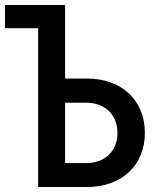

<svg xmlns="http://www.w3.org/2000/svg" viewBox="-25 -750 645 770"><path d="M324 0C463 0 556 -87 556 -217C556 -348 463 -435 324 -435H236V-730H-5V-637H128V0ZM236 -338H321C396 -338 446 -290 446 -217C446 -144 396 -96 321 -96H236Z"/></svg>

Font: Tekne LDO SemiBold
Style: Regular
Weight: 600
Monospace: yes
Designer: Alessio Laiso, Mario Rullo, Paolo Rosset
Foundry: Alessio Laiso
Version: Version 1.000;hotconv 1.0.109;makeotfexe 2.5.65596